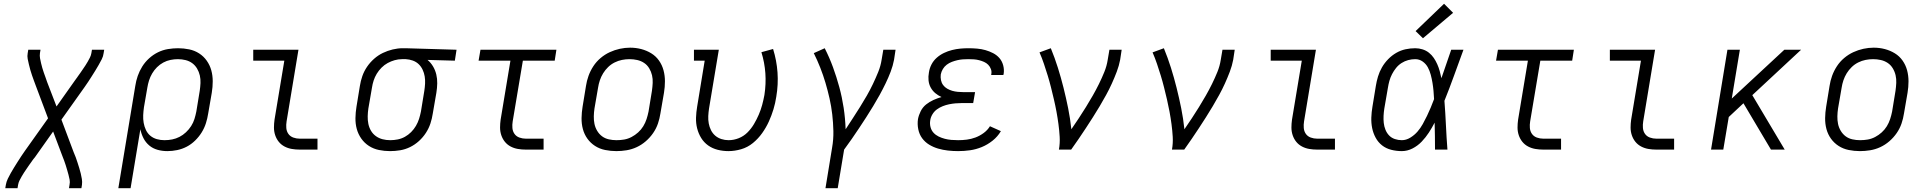

<svg xmlns="http://www.w3.org/2000/svg" viewBox="-20 -794 10240 1019"><path d="M8 205 11 187Q14 170 21.5 154.5Q29 139 37.5 124Q46 109 55 94.5Q64 80 73.5 65Q83 50 92.5 35.5Q102 21 112 7L235 -166L170 -339Q165 -352 160 -366Q155 -380 150 -394Q145 -408 141 -422.5Q137 -437 133.5 -451.5Q130 -466 127 -481Q124 -496 127 -512L130 -530H195L192 -512Q190 -498 192.5 -484.5Q195 -471 198 -458.5Q201 -446 204.5 -433.5Q208 -421 212.5 -408.5Q217 -396 221.5 -383.5Q226 -371 230 -359L280 -229L377 -366Q380 -370 383.5 -375Q387 -380 390 -384L391 -385L392 -387Q399 -396 406 -406.5Q413 -417 420 -427Q427 -437 433.5 -447Q440 -457 446 -467.5Q452 -478 457.5 -489Q463 -500 465 -512L468 -530H533L530 -512Q528 -495 520 -479.5Q512 -464 503.5 -449Q495 -434 486 -419.5Q477 -405 467.5 -390Q458 -375 448.5 -360.5Q439 -346 429 -332L306 -159L371 14Q377 27 382 41Q387 55 391.5 69Q396 83 400.5 97.5Q405 112 408.5 126.5Q412 141 414.5 156Q417 171 415 187L412 205H346L349 187Q352 173 349.5 159.5Q347 146 343.5 133.5Q340 121 336.5 108.5Q333 96 329 83.5Q325 71 320.5 58.5Q316 46 311 34L262 -96L165 41Q161 45 157.5 50Q154 55 151 59L150 60L149 62Q142 71 135 81.5Q128 92 121 102Q114 112 107.5 122Q101 132 95 142.5Q89 153 83.5 164Q78 175 76 187L73 205Z M608 205 698 -338Q702 -365 711 -391Q720 -417 735 -441Q750 -465 771.5 -484.5Q793 -504 818.5 -516.5Q844 -529 871.5 -533.5Q899 -538 925 -538Q955 -538 984 -532Q1013 -526 1037 -510.5Q1061 -495 1077.5 -471.5Q1094 -448 1101.5 -420.5Q1109 -393 1109 -362.5Q1109 -332 1104 -302L1085 -192Q1081 -166 1073 -140.5Q1065 -115 1050.5 -91.5Q1036 -68 1015.5 -48Q995 -28 971 -15.5Q947 -3 920.5 2.5Q894 8 868 8Q841 8 816 1Q791 -6 772 -22Q753 -38 741.5 -60.5Q730 -83 725 -108L673 205ZM853 -50Q874 -50 894 -54Q914 -58 932.5 -67.5Q951 -77 967 -92Q983 -107 994.5 -125Q1006 -143 1012 -162.5Q1018 -182 1022 -202L1040 -312Q1043 -332 1044 -353Q1045 -374 1040.5 -393.5Q1036 -413 1026 -430Q1016 -447 1000.5 -458.5Q985 -470 965 -475Q945 -480 924 -480Q905 -480 885 -476Q865 -472 846.5 -462Q828 -452 813 -437Q798 -422 787.5 -404Q777 -386 771 -367Q765 -348 762 -329L744 -225Q741 -204 740 -183Q739 -162 742.5 -142Q746 -122 754.5 -104Q763 -86 778 -73.5Q793 -61 812.5 -55.5Q832 -50 853 -50Z M1571 0Q1549 0 1528.5 -3.5Q1508 -7 1490 -16.5Q1472 -26 1459.5 -41.5Q1447 -57 1440.5 -76.5Q1434 -96 1434 -117Q1434 -138 1437 -159L1489 -472H1324V-530H1564L1501 -150Q1498 -132 1499.5 -114.5Q1501 -97 1510.5 -83.5Q1520 -70 1536.5 -64Q1553 -58 1571 -58H1665V0Z M2050 8Q2020 8 1991 2Q1962 -4 1938 -19.5Q1914 -35 1897.5 -58.5Q1881 -82 1873.5 -109.5Q1866 -137 1866.5 -167.5Q1867 -198 1872 -228L1890 -338Q1894 -364 1903 -390Q1912 -416 1928 -439.5Q1944 -463 1965.5 -482Q1987 -501 2012 -513Q2037 -525 2064 -531.5Q2091 -538 2117 -538Q2121 -538 2125 -538Q2129 -538 2133 -538L2403 -530L2394 -472L2249 -476Q2266 -462 2278 -442Q2290 -422 2295.5 -399Q2301 -376 2300.5 -351.5Q2300 -327 2296 -302L2277 -192Q2273 -165 2264.5 -139Q2256 -113 2240.5 -89Q2225 -65 2203.5 -45.5Q2182 -26 2156.5 -13.5Q2131 -1 2104 3.5Q2077 8 2050 8ZM2051 -50Q2071 -50 2091 -54Q2111 -58 2129 -68Q2147 -78 2162 -93Q2177 -108 2187.5 -126Q2198 -144 2204 -163Q2210 -182 2214 -202L2232 -312Q2235 -331 2236 -350.5Q2237 -370 2234 -388.5Q2231 -407 2223 -424Q2215 -441 2202 -453.5Q2189 -466 2171 -472.5Q2153 -479 2134 -480H2123Q2121 -480 2118.5 -480Q2116 -480 2113 -480Q2094 -480 2074.5 -474.5Q2055 -469 2037.5 -459.5Q2020 -450 2005 -435Q1990 -420 1979.5 -402.5Q1969 -385 1963 -366.5Q1957 -348 1954 -328L1935 -218Q1932 -198 1931.5 -177Q1931 -156 1935 -136.5Q1939 -117 1949 -100Q1959 -83 1975 -71.5Q1991 -60 2010.5 -55Q2030 -50 2051 -50Z M2771 0Q2749 0 2728.5 -3.5Q2708 -7 2690 -16.5Q2672 -26 2659.5 -41.5Q2647 -57 2640.5 -76.5Q2634 -96 2634 -117Q2634 -138 2637 -159L2689 -472H2520L2530 -530H2933L2924 -472H2755L2701 -150Q2698 -132 2699.5 -114.5Q2701 -97 2710.5 -83.5Q2720 -70 2736.5 -64Q2753 -58 2771 -58H2865V0Z M3251 8Q3221 8 3191.5 2Q3162 -4 3138 -19.5Q3114 -35 3097.5 -58Q3081 -81 3073.5 -109Q3066 -137 3066.5 -167.5Q3067 -198 3072 -228L3090 -338Q3094 -365 3103.5 -391.5Q3113 -418 3129 -442.5Q3145 -467 3167.5 -486Q3190 -505 3216 -517Q3242 -529 3269.5 -535Q3297 -541 3324 -541Q3355 -541 3383.5 -533.5Q3412 -526 3436.5 -511Q3461 -496 3477.5 -472.5Q3494 -449 3501.5 -421Q3509 -393 3509 -362.5Q3509 -332 3504 -302L3485 -192Q3481 -165 3472 -138.5Q3463 -112 3446.5 -88Q3430 -64 3407.5 -44.5Q3385 -25 3359 -13Q3333 -1 3305.5 3.5Q3278 8 3251 8ZM3252 -50Q3273 -50 3293 -53.5Q3313 -57 3332 -67Q3351 -77 3367 -91.5Q3383 -106 3394 -124Q3405 -142 3411.5 -162Q3418 -182 3422 -202L3440 -312Q3443 -333 3444 -354Q3445 -375 3440.5 -394.5Q3436 -414 3425.5 -431.5Q3415 -449 3398.5 -460Q3382 -471 3362 -475.5Q3342 -480 3321 -480Q3301 -480 3281 -476Q3261 -472 3242 -462.5Q3223 -453 3207.5 -438Q3192 -423 3181 -405Q3170 -387 3163.5 -367.5Q3157 -348 3154 -328L3135 -218Q3132 -198 3131.5 -177Q3131 -156 3135 -136.5Q3139 -117 3149.5 -99.5Q3160 -82 3175.5 -70.5Q3191 -59 3211 -54.5Q3231 -50 3252 -50Z M3846 8Q3817 8 3789 1Q3761 -6 3738.5 -22Q3716 -38 3701.5 -61.5Q3687 -85 3680 -112.5Q3673 -140 3674 -169.5Q3675 -199 3680 -228L3720 -472H3663V-530H3795L3743 -218Q3740 -198 3739 -178Q3738 -158 3741.5 -139Q3745 -120 3753.5 -103Q3762 -86 3776 -74Q3790 -62 3808.5 -56Q3827 -50 3847 -50Q3874 -50 3900.5 -60.5Q3927 -71 3947 -91Q3967 -111 3981.5 -135.5Q3996 -160 4007 -185.5Q4018 -211 4025 -237Q4032 -263 4037 -290Q4046 -349 4042 -405.5Q4038 -462 4021 -517L4083 -534Q4102 -473 4106.5 -409.5Q4111 -346 4100 -281Q4095 -247 4085 -214Q4075 -181 4060.5 -149Q4046 -117 4025 -87.5Q4004 -58 3976 -35Q3948 -12 3913.5 -2Q3879 8 3846 8Z M4361 205 4396 -9Q4404 -54 4403 -98.5Q4402 -143 4397 -186.5Q4392 -230 4382.5 -272Q4373 -314 4361 -354.5Q4349 -395 4333.5 -434.5Q4318 -474 4299 -512L4357 -538Q4382 -489 4401 -437Q4420 -385 4434.5 -331.5Q4449 -278 4457.5 -222Q4466 -166 4468 -108Q4487 -137 4506.5 -167Q4526 -197 4544.5 -226.5Q4563 -256 4580.5 -286.5Q4598 -317 4613 -348.5Q4628 -380 4641 -412Q4654 -444 4659 -477L4668 -530H4733L4725 -477Q4719 -445 4707 -413.5Q4695 -382 4680 -351Q4665 -320 4648.5 -290Q4632 -260 4614 -230.5Q4596 -201 4577.5 -172Q4559 -143 4539.5 -114Q4520 -85 4500.5 -56.5Q4481 -28 4460 0L4426 205Z M5065 8Q5038 8 5011 5Q4984 2 4958.5 -5.5Q4933 -13 4911 -26.5Q4889 -40 4874 -60.5Q4859 -81 4853.5 -108Q4848 -135 4852 -162Q4856 -183 4866.5 -204Q4877 -225 4895 -239.5Q4913 -254 4934.5 -263.5Q4956 -273 4977 -279Q4959 -287 4944 -299.5Q4929 -312 4919.5 -329.5Q4910 -347 4908 -367.5Q4906 -388 4910 -409Q4913 -431 4923.5 -451.5Q4934 -472 4951.5 -487.5Q4969 -503 4990 -513Q5011 -523 5033 -528.5Q5055 -534 5076.5 -536Q5098 -538 5120 -538Q5143 -538 5166 -536Q5189 -534 5210 -528Q5231 -522 5250.5 -512Q5270 -502 5284 -486Q5298 -470 5304 -448Q5310 -426 5307 -404Q5306 -402 5306 -399.5Q5306 -397 5305 -396H5240Q5241 -397 5241 -398Q5241 -399 5241 -400Q5244 -414 5239 -427.5Q5234 -441 5224.5 -450.5Q5215 -460 5202.5 -465.5Q5190 -471 5176.5 -474.5Q5163 -478 5149 -479Q5135 -480 5120 -480Q5105 -480 5090.5 -479Q5076 -478 5061 -474.5Q5046 -471 5031.5 -465.5Q5017 -460 5004.5 -450.5Q4992 -441 4984 -427.5Q4976 -414 4973 -399Q4971 -384 4974 -369Q4977 -354 4985.5 -342.5Q4994 -331 5007 -323.5Q5020 -316 5034 -312Q5048 -308 5063.5 -306.5Q5079 -305 5094 -305H5155L5145 -247H5085Q5068 -247 5051 -245.5Q5034 -244 5017 -240.5Q5000 -237 4983.5 -230.5Q4967 -224 4952.5 -213.5Q4938 -203 4928.5 -187Q4919 -171 4917 -155Q4914 -137 4918.5 -119.5Q4923 -102 4934.5 -89.5Q4946 -77 4961.5 -69.5Q4977 -62 4994 -57.5Q5011 -53 5029 -51.5Q5047 -50 5065 -50Q5088 -50 5111.5 -53Q5135 -56 5157.5 -64.5Q5180 -73 5200.5 -88Q5221 -103 5234 -124L5292 -98Q5275 -69 5248 -47.5Q5221 -26 5190.5 -13.5Q5160 -1 5128.5 3.5Q5097 8 5065 8Z M5600 0Q5606 -34 5604 -68Q5602 -102 5597.5 -135.5Q5593 -169 5587 -201.5Q5581 -234 5573.5 -266Q5566 -298 5558 -330Q5550 -362 5540.5 -393Q5531 -424 5520.5 -455Q5510 -486 5497 -516L5557 -538Q5578 -487 5594.5 -434.5Q5611 -382 5624.5 -328Q5638 -274 5649 -219.5Q5660 -165 5666 -108Q5686 -137 5705.5 -166.5Q5725 -196 5743.5 -226Q5762 -256 5779.5 -286.5Q5797 -317 5812.5 -348.5Q5828 -380 5841 -412Q5854 -444 5859 -477L5868 -530H5933L5925 -477Q5919 -445 5907 -413.5Q5895 -382 5881 -351Q5867 -320 5850.5 -290Q5834 -260 5816.5 -230.5Q5799 -201 5780.5 -172Q5762 -143 5743 -114Q5724 -85 5704.5 -56.5Q5685 -28 5665 0Z M6200 0Q6206 -34 6204 -68Q6202 -102 6197.5 -135.5Q6193 -169 6187 -201.5Q6181 -234 6173.5 -266Q6166 -298 6158 -330Q6150 -362 6140.5 -393Q6131 -424 6120.5 -455Q6110 -486 6097 -516L6157 -538Q6178 -487 6194.5 -434.5Q6211 -382 6224.5 -328Q6238 -274 6249 -219.5Q6260 -165 6266 -108Q6286 -137 6305.5 -166.5Q6325 -196 6343.5 -226Q6362 -256 6379.5 -286.5Q6397 -317 6412.5 -348.5Q6428 -380 6441 -412Q6454 -444 6459 -477L6468 -530H6533L6525 -477Q6519 -445 6507 -413.5Q6495 -382 6481 -351Q6467 -320 6450.5 -290Q6434 -260 6416.5 -230.5Q6399 -201 6380.5 -172Q6362 -143 6343 -114Q6324 -85 6304.5 -56.5Q6285 -28 6265 0Z M6971 0Q6949 0 6928.5 -3.5Q6908 -7 6890 -16.5Q6872 -26 6859.5 -41.5Q6847 -57 6840.5 -76.5Q6834 -96 6834 -117Q6834 -138 6837 -159L6889 -472H6724V-530H6964L6901 -150Q6898 -132 6899.5 -114.5Q6901 -97 6910.5 -83.5Q6920 -70 6936.5 -64Q6953 -58 6971 -58H7065V0Z M7420 8Q7391 8 7363.5 1Q7336 -6 7315 -22.5Q7294 -39 7281 -63Q7268 -87 7262.5 -114Q7257 -141 7258 -170Q7259 -199 7264 -228L7282 -338Q7286 -363 7293.5 -388Q7301 -413 7314.5 -436.5Q7328 -460 7347.5 -480Q7367 -500 7390.5 -513.5Q7414 -527 7439.5 -532.5Q7465 -538 7491 -538Q7511 -538 7530 -532Q7549 -526 7564 -514Q7579 -502 7589.5 -486.5Q7600 -471 7608 -453Q7616 -435 7621 -416.5Q7626 -398 7630 -379Q7643 -417 7656 -454.5Q7669 -492 7682 -530H7747Q7722 -462 7697.5 -394Q7673 -326 7646 -259Q7651 -194 7654 -129.5Q7657 -65 7662 0H7596Q7596 -36 7595.5 -72Q7595 -108 7594 -143Q7580 -116 7563.5 -90.5Q7547 -65 7525.5 -42.5Q7504 -20 7476.5 -6Q7449 8 7420 8ZM7420 -50Q7443 -50 7465 -63.5Q7487 -77 7503 -95.5Q7519 -114 7531 -135.5Q7543 -157 7553.5 -179Q7564 -201 7573.5 -223.5Q7583 -246 7591 -268Q7590 -290 7588 -312Q7586 -334 7582.5 -355Q7579 -376 7573.5 -397Q7568 -418 7558 -436.5Q7548 -455 7530.5 -467.5Q7513 -480 7491 -480Q7472 -480 7453.5 -475Q7435 -470 7418.5 -459.5Q7402 -449 7389.5 -433.5Q7377 -418 7368 -400.5Q7359 -383 7354 -365Q7349 -347 7346 -328L7327 -218Q7324 -199 7323 -179.5Q7322 -160 7324 -141.5Q7326 -123 7333 -105.5Q7340 -88 7352.5 -75Q7365 -62 7383 -56Q7401 -50 7420 -50ZM7532 -591 7493 -629 7644 -774 7692 -726Z M8171 0Q8149 0 8128.5 -3.5Q8108 -7 8090 -16.5Q8072 -26 8059.5 -41.5Q8047 -57 8040.5 -76.5Q8034 -96 8034 -117Q8034 -138 8037 -159L8089 -472H7920L7930 -530H8333L8324 -472H8155L8101 -150Q8098 -132 8099.5 -114.5Q8101 -97 8110.5 -83.5Q8120 -70 8136.5 -64Q8153 -58 8171 -58H8265V0Z M8771 0Q8749 0 8728.5 -3.5Q8708 -7 8690 -16.5Q8672 -26 8659.5 -41.5Q8647 -57 8640.5 -76.5Q8634 -96 8634 -117Q8634 -138 8637 -159L8689 -472H8524V-530H8764L8701 -150Q8698 -132 8699.5 -114.5Q8701 -97 8710.5 -83.5Q8720 -70 8736.5 -64Q8753 -58 8771 -58H8865V0Z M9061 0 9148 -530H9214L9171 -271L9450 -530H9539L9280 -289L9452 0H9379L9233 -246L9155 -173L9126 0Z M9851 8Q9821 8 9791.5 2Q9762 -4 9738 -19.5Q9714 -35 9697.5 -58Q9681 -81 9673.5 -109Q9666 -137 9666.5 -167.5Q9667 -198 9672 -228L9690 -338Q9694 -365 9703.5 -391.5Q9713 -418 9729 -442.5Q9745 -467 9767.5 -486Q9790 -505 9816 -517Q9842 -529 9869.5 -535Q9897 -541 9924 -541Q9955 -541 9983.5 -533.5Q10012 -526 10036.5 -511Q10061 -496 10077.5 -472.5Q10094 -449 10101.5 -421Q10109 -393 10109 -362.5Q10109 -332 10104 -302L10085 -192Q10081 -165 10072 -138.5Q10063 -112 10046.5 -88Q10030 -64 10007.5 -44.5Q9985 -25 9959 -13Q9933 -1 9905.5 3.5Q9878 8 9851 8ZM9852 -50Q9873 -50 9893 -53.5Q9913 -57 9932 -67Q9951 -77 9967 -91.5Q9983 -106 9994 -124Q10005 -142 10011.5 -162Q10018 -182 10022 -202L10040 -312Q10043 -333 10044 -354Q10045 -375 10040.5 -394.5Q10036 -414 10025.5 -431.5Q10015 -449 9998.5 -460Q9982 -471 9962 -475.5Q9942 -480 9921 -480Q9901 -480 9881 -476Q9861 -472 9842 -462.5Q9823 -453 9807.5 -438Q9792 -423 9781 -405Q9770 -387 9763.5 -367.5Q9757 -348 9754 -328L9735 -218Q9732 -198 9731.5 -177Q9731 -156 9735 -136.5Q9739 -117 9749.5 -99.5Q9760 -82 9775.5 -70.5Q9791 -59 9811 -54.5Q9831 -50 9852 -50Z"/></svg>

Font: Iosevka Slab Light Extended
Style: Italic
Weight: 300
Width: 7
Italic angle: -9°
Monospace: yes
Designer: Belleve Invis
Foundry: Belleve Invis
Version: Version 11.1.0; ttfautohint (v1.8.3)